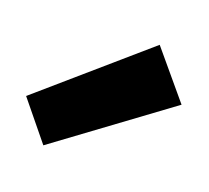

<svg xmlns="http://www.w3.org/2000/svg" viewBox="-48 -835 349 320"><g transform="rotate(15 127.0 -675.0)"><path d="M49 -569 0 -641 193 -781 254 -694Z"/></g></svg>

Font: DM Sans 9pt
Style: Bold
Weight: 700
Version: Version 4.004;gftools[0.9.30]